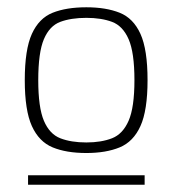

<svg xmlns="http://www.w3.org/2000/svg" viewBox="-20 -776 474 527"><path d="M57 -269V-295H377V-269ZM85 -556Q85 -481 100.5 -444.5Q116 -408 145.5 -396.5Q175 -385 217 -385Q258 -385 287.5 -396.5Q317 -408 333 -444.5Q349 -481 349 -556Q349 -632 333 -668.5Q317 -705 287.5 -716Q258 -727 217 -727Q175 -727 145.5 -716Q116 -705 100.5 -668.5Q85 -632 85 -556ZM48 -556Q48 -640 67.5 -683Q87 -726 124.5 -741Q162 -756 217 -756Q271 -756 308.5 -741Q346 -726 365.5 -683Q385 -640 385 -556Q385 -473 365.5 -430Q346 -387 308.5 -371.5Q271 -356 217 -356Q162 -356 124.5 -371.5Q87 -387 67.5 -430Q48 -473 48 -556Z"/></svg>

Font: Exo Thin ExtraLight
Style: Regular
Weight: 250
Version: Version 2.000